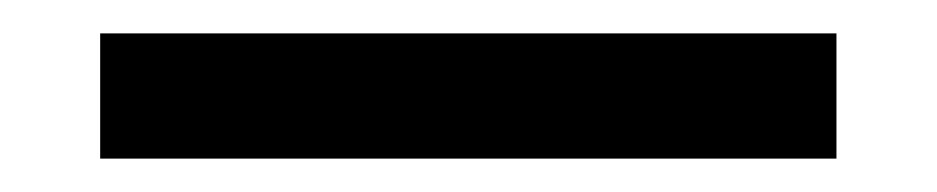

<svg xmlns="http://www.w3.org/2000/svg" viewBox="-20 -21 561 115"><path d="M40 -1H481V74H40Z"/></svg>

Font: Source Serif Pro Semibold
Style: Regular
Weight: 600
Designer: Frank Grießhammer
Foundry: Adobe Systems Incorporated
Version: Version 1.014;PS Version 1.0;hotconv 1.0.73;makeotf.lib2.5.5